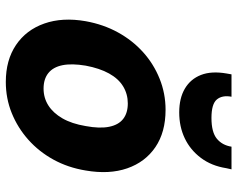

<svg xmlns="http://www.w3.org/2000/svg" viewBox="-98 -707 817 661"><g transform="rotate(90 310.5 -376.5)"><path d="M262 12Q187 12 135 -23Q83 -58 61 -120.5Q39 -183 53 -263Q64 -324 91.5 -374Q119 -424 159.5 -460.5Q200 -497 251 -517.5Q302 -538 358 -538Q435 -538 486.5 -503Q538 -468 559.5 -406Q581 -344 567 -263Q557 -202 529.5 -152Q502 -102 461 -65.5Q420 -29 369.5 -8.5Q319 12 262 12ZM285 -118Q317 -118 343 -134.5Q369 -151 387.5 -183Q406 -215 414 -263Q423 -311 416.5 -343.5Q410 -376 389.5 -392Q369 -408 336 -408Q304 -408 277.5 -392Q251 -376 233 -343.5Q215 -311 206 -263Q198 -215 204.5 -183Q211 -151 231.5 -134.5Q252 -118 285 -118ZM367 -585Q318 -585 285 -604.5Q252 -624 238 -660Q224 -696 233 -748L236 -765H313Q307 -733 322.5 -714.5Q338 -696 386 -696Q435 -696 457.5 -714.5Q480 -733 485 -765H563L559 -747Q551 -696 523.5 -659.5Q496 -623 456 -604Q416 -585 367 -585Z"/></g></svg>

Font: DM Sans 9pt Black
Style: Italic
Weight: 900
Italic angle: -10°
Version: Version 4.004;gftools[0.9.30]